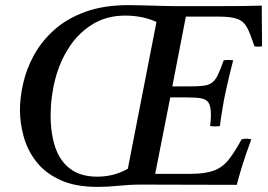

<svg xmlns="http://www.w3.org/2000/svg" viewBox="-20 -723 1047 751"><path d="M906 0Q809 0 714.5 -0.5Q620 -1 525 -1Q490 -1 446 3.5Q402 8 361 8Q274 8 215.5 -19Q157 -46 122.5 -90Q88 -134 73 -187.5Q58 -241 58 -293Q58 -342 71 -398.5Q84 -455 113.5 -508.5Q143 -562 192 -606Q241 -650 313 -676.5Q385 -703 484 -703Q505 -703 540 -702Q575 -701 609.5 -700Q644 -699 662 -699H828Q889 -699 932.5 -699.5Q976 -700 1004 -701V-657Q1004 -630 1004.5 -602Q1005 -574 1005 -542Q989 -539 975 -542Q960 -589 947 -614Q934 -639 909.5 -648.5Q885 -658 836 -658H707L654 -385H718Q754 -385 775 -387.5Q796 -390 809 -399.5Q822 -409 832 -429.5Q842 -450 855 -487Q874 -490 892 -487Q885 -460 876.5 -425Q868 -390 862 -361Q860 -352 855.5 -329Q851 -306 847 -279Q843 -252 840 -230Q820 -227 802 -230Q805 -253 805 -274Q805 -307 796 -321Q787 -335 766 -338.5Q745 -342 709 -342H646L587 -43H725Q782 -43 816 -55.5Q850 -68 874 -98Q898 -128 925 -178Q944 -183 963 -178Q941 -119 927.5 -75Q914 -31 906 0ZM480 -63 592 -637Q567 -649 535.5 -655.5Q504 -662 470 -662Q398 -662 343.5 -629Q289 -596 252 -540.5Q215 -485 196.5 -415Q178 -345 178 -271Q178 -200 196.5 -146Q215 -92 255.5 -62Q296 -32 360 -32Q426 -32 480 -63Z"/></svg>

Font: Tiro Gurmukhi
Style: Italic
Weight: 400
Italic angle: -11°
Designer: Gurmukhi: John Hudson & Fiona Ross, assisted by Paul Hanslow. Latin: John Hudson with Paul Hanslow, assisted by Kaja Soj
Foundry: Tiro Typeworks Ltd.
Version: Version 1.52